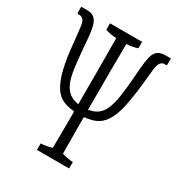

<svg xmlns="http://www.w3.org/2000/svg" viewBox="-186 -851 972 1043"><g transform="rotate(30 300.5 -330.0)"><path d="M400.9 -727.1Q400.9 -702.1 400.9 -686.5Q366.7 -675.3 332.5 -674.3Q331.1 -552.7 331.1 -485.4Q331.1 -368.2 331.1 -261.2Q334 -256.8 336.4 -262.2Q358.9 -266.1 375.5 -274.9Q404.8 -290.5 421.1 -324.2Q437.5 -357.9 445.6 -410.4Q453.6 -462.9 459.5 -536.1Q460.9 -557.1 462.9 -587.9Q467.3 -640.1 474.9 -670.7Q482.4 -701.2 499.5 -713.9Q516.6 -727.1 546.9 -727.1Q546.9 -727.1 581.5 -727.1Q581.5 -702.1 581.5 -686.5Q573.7 -680.2 565.4 -684.1Q546.4 -680.7 538.6 -665Q530.3 -649.9 527.8 -620.6Q523.4 -573.2 519 -535.6Q509.3 -442.9 495.6 -380.9Q481.9 -318.8 458 -281.7Q434.6 -244.6 397 -229.5Q371.1 -219.2 335.4 -215.8Q333.5 -210.9 331.1 -215.3Q331.1 -190.9 331.1 -176.8Q331.1 -109.4 332.5 14.2Q366.7 25.4 401.4 26.4Q401.4 51.3 401.4 66.9Q401.4 66.9 199.7 66.9Q199.7 51.8 199.7 26.4Q234.4 24.9 268.6 14.2Q270 -65.9 270 -174.8Q270 -190.4 270 -215.3Q268.1 -210.4 265.6 -215.8Q230 -219.2 204.1 -229.5Q166.5 -244.6 143.6 -281.7Q120.1 -318.8 105 -380.9Q89.8 -442.9 81.5 -535.6Q76.7 -573.2 72.3 -620.6Q69.8 -648.9 63 -663.6Q55.2 -680.2 36.1 -684.1Q27.8 -680.7 19 -687Q19 -702.1 19 -727.1Q19 -727.1 53.2 -727.1Q84.5 -727.1 100.8 -714.1Q117.2 -701.2 125.5 -670.7Q133.8 -640.1 137.7 -587.9Q139.6 -557.1 142.1 -536.1Q147.9 -462.9 155.5 -410.4Q163.1 -357.9 179.4 -324.5Q195.8 -291 224.6 -274.9Q241.2 -265.6 264.6 -261.7Q267.6 -256.3 270 -261.2Q270 -367.7 270 -483.9Q270 -541.5 269.5 -608.4Q269.5 -639.6 269 -674.3Q234.4 -675.8 199.7 -686.5Q199.7 -701.7 199.7 -727.1Q199.7 -727.1 400.9 -727.1Z"/></g></svg>

Font: Scarab Serif
Style: Light
Weight: 300
Designer: John Roberts
Foundry: Scarab
Version: 1.0